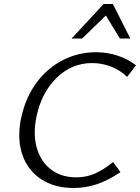

<svg xmlns="http://www.w3.org/2000/svg" viewBox="-20 -927 697 956"><path d="M76 -254Q76 -303 87 -347Q109 -445 163.5 -517.5Q218 -590 294.5 -628.5Q371 -667 458 -667Q514 -667 565.5 -650Q617 -633 657 -602L613 -544Q578 -578 532.5 -595.5Q487 -613 439 -613Q337 -613 262 -539.5Q187 -466 162 -348Q153 -306 153 -268Q153 -203 178 -152Q203 -101 249.5 -72.5Q296 -44 360 -44Q410 -44 453 -63Q496 -82 543 -120L580 -70Q519 -29 463 -10Q407 9 347 9Q263 9 202 -24.5Q141 -58 108.5 -117.5Q76 -177 76 -254ZM496 -907H542L629 -735H577L507 -850L389 -735H336Z"/></svg>

Font: LXGW Bright GB
Style: Italic
Weight: 400
Italic angle: -12°
Designer: Christian Thalmann (Catharsis Fonts)
Foundry: LXGW / Christian Thalmann (Catharsis Fonts) / Fontworks Inc.
Version: Version 5.510